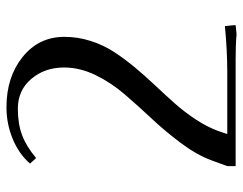

<svg xmlns="http://www.w3.org/2000/svg" viewBox="-99 -650 752 594"><g transform="rotate(-90 277.0 -353.0)"><path d="M60.1 0V-25.9L78.1 -75.2Q95.2 -121.1 131.8 -169.9Q168.5 -218.8 206.8 -259.5Q245.1 -300.3 281.7 -342.8Q318.4 -385.3 341.8 -433.6Q365.2 -481.9 365.2 -530.8Q365.2 -590.8 329.8 -632.3Q294.4 -673.8 237.8 -673.8Q190.4 -673.8 155.3 -660.4Q120.1 -647 85 -617.2L67.9 -636.2Q97.7 -670.4 144.3 -689.7Q190.9 -709 242.2 -709Q335.9 -709 397.9 -658.9Q460 -608.9 460 -529.8Q460 -488.3 447.3 -448.5Q434.6 -408.7 412.8 -375.5Q391.1 -342.3 364.7 -310.8Q338.4 -279.3 309.1 -248.3Q279.8 -217.3 253.4 -187.5Q227.1 -157.7 204.1 -122.8Q181.2 -87.9 168.9 -54.2L159.2 -25.9H350.1Q418 -25.9 493.2 -33.2L496.1 -4.9V0L467.8 2.9Q438 0 391.1 0Z"/></g></svg>

Font: Dihjauti S
Style: Bold
Weight: 700
Designer: T. Christopher White
Version: Version 3.0.0